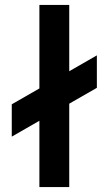

<svg xmlns="http://www.w3.org/2000/svg" viewBox="-20 -755 438 775"><path d="M259.5 -467.5V-735H139V-398L27.5 -334V-203.5L139 -267.5V0H259.5V-336.5L371 -400.5V-531.5Z"/></svg>

Font: Hauora
Style: Bold
Weight: 700
Designer: Wayne Shih
Foundry: WCYS
Version: Version 1.001;hotconv 1.0.109;makeotfexe 2.5.65596